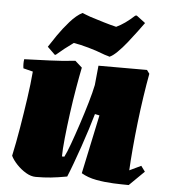

<svg xmlns="http://www.w3.org/2000/svg" viewBox="-51 -738 705 796"><g transform="rotate(5 301.5 -339.5)"><path d="M127 12Q107 12 86 -0.5Q65 -13 47.5 -31.5Q30 -50 22 -67Q34 -122 44.5 -185Q55 -248 64 -310Q73 -372 77 -422L37 -432Q34 -452 37 -470Q88 -472 143 -474Q198 -476 249 -482L278 -456Q271 -422 262 -370Q253 -318 245.5 -262.5Q238 -207 233 -158.5Q228 -110 228 -82H238Q247 -99 261 -137.5Q275 -176 290.5 -223Q306 -270 319 -314.5Q332 -359 338 -389L346 -470H548L559 -455Q551 -412 543 -358.5Q535 -305 528.5 -249Q522 -193 517.5 -141Q513 -89 511 -49L559 -72L576 -49L514 12Q486 12 450 10.5Q414 9 378.5 2.5Q343 -4 316 -20L368 -265L349 -269Q341 -241 329.5 -204.5Q318 -168 305 -130.5Q292 -93 279.5 -59Q267 -25 257 -1Q219 6 190 9Q161 12 127 12ZM162 -499 130 -530Q142 -549 163 -579.5Q184 -610 210 -639.5Q236 -669 261 -682Q266 -680 275 -676.5Q284 -673 295 -669Q320 -661 351.5 -651.5Q383 -642 405 -637Q440 -653 480 -690L486 -691L523 -663Q513 -649 495.5 -625.5Q478 -602 458.5 -577.5Q439 -553 420 -534.5Q401 -516 388 -511Q384 -513 376 -515Q368 -517 358 -521Q333 -531 297.5 -541Q262 -551 236 -555Q198 -528 166 -500Z"/></g></svg>

Font: Labrada Black
Style: Italic
Weight: 900
Italic angle: -7°
Designer: Mercedes Jáuregui
Foundry: Omnibus-Type Team
Version: Version 1.000; ttfautohint (v1.8.4.7-5d5b)